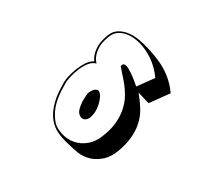

<svg xmlns="http://www.w3.org/2000/svg" viewBox="-123 -863 1246 1094"><g transform="rotate(20 500.0 -316.0)"><path d="M650 -391Q673 -351 690.5 -307.5Q708 -264 708 -212Q708 -178 698 -139.5Q688 -101 665 -57Q631 7 586 32Q541 57 498 57Q471 57 444 49Q404 35 358.5 14Q313 -7 287 -29Q253 -58 236.5 -102Q220 -146 220 -203Q220 -226 223 -251.5Q226 -277 231 -305Q234 -320 244.5 -345Q255 -370 271 -396Q287 -422 307.5 -443.5Q328 -465 352 -472Q339 -498 339 -529Q339 -568 355 -603Q371 -638 386 -655Q402 -673 425 -681Q448 -689 474 -689Q510 -689 549 -675Q582 -663 619.5 -644Q657 -625 697 -598Q733 -574 766.5 -537Q800 -500 823 -450L724 -354ZM711 -502Q684 -559 643.5 -598.5Q603 -638 558 -659Q513 -680 473 -680Q449 -680 428.5 -672.5Q408 -665 393 -648Q379 -632 364 -599.5Q349 -567 349 -530Q349 -513 353.5 -496.5Q358 -480 368 -465Q343 -463 321.5 -443.5Q300 -424 282.5 -396.5Q265 -369 254.5 -343.5Q244 -318 241 -303Q236 -275 233 -249.5Q230 -224 230 -200Q230 -163 238.5 -130.5Q247 -98 266 -66Q280 -44 317 -23Q354 -2 399 -2Q440 -2 481.5 -26Q523 -50 556 -112Q579 -154 588 -191.5Q597 -229 597 -262Q597 -309 582.5 -349.5Q568 -390 546 -426.5Q524 -463 503 -497Q507 -514 519 -514Q532 -514 549.5 -499.5Q567 -485 584.5 -466.5Q602 -448 613.5 -433.5Q625 -419 625 -419ZM445 -175Q437 -157 426.5 -149.5Q416 -142 406 -142Q394 -142 384 -150.5Q374 -159 370 -170Q367 -178 366 -187Q365 -196 365 -206Q365 -229 369.5 -250Q374 -271 377 -281Q382 -297 396 -311Q410 -325 424 -325Q433 -325 439 -318Q448 -308 453.5 -287Q459 -266 459 -242Q459 -226 456 -208.5Q453 -191 445 -175Z"/></g></svg>

Font: Rampart One
Style: Regular
Weight: 400
Designer: Fontworks Inc.
Foundry: Fontworks Inc.
Version: Version 1.100